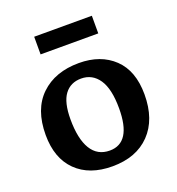

<svg xmlns="http://www.w3.org/2000/svg" viewBox="-133 -830 875 951"><g transform="rotate(-20 304.5 -354.0)"><path d="M299 14Q178 14 109 -54Q40 -122 40 -245Q40 -380 115 -452Q190 -524 316 -524Q430 -524 499.5 -458Q569 -392 569 -267Q569 -135 497 -60.5Q425 14 299 14ZM313 -64Q427 -64 427 -245Q427 -348 393 -398Q359 -448 300 -448Q244 -448 213 -406.5Q182 -365 182 -276Q182 -173 215 -118.5Q248 -64 313 -64ZM153 -629V-722H457V-629Z"/></g></svg>

Font: Literata SemiBold
Style: Regular
Weight: 600
Designer: Latin by Veronika Burian and Jose Scaglione. Greek by Irene Vlachou. Cyrillic by Vera Evstafieva.
Foundry: TypeTogether
Version: Version 3.103; ttfautohint (v1.8.4.7-5d5b);gftools[0.9.29]